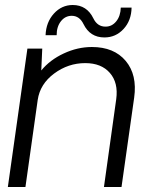

<svg xmlns="http://www.w3.org/2000/svg" viewBox="-20 -743 617 763"><path d="M161.1 -603Q163.1 -654.8 194.1 -689Q225.1 -723.1 269 -723.1Q325.2 -723.1 351.1 -669.9Q367.2 -636.7 399.9 -637.2Q424.8 -637.2 441.9 -658.2Q459 -679.2 460 -712.9H502.9Q502 -661.1 470.9 -627.7Q439.9 -594.2 395 -594.2Q337.9 -594.2 312 -647Q295.9 -680.2 265.1 -680.2Q239.3 -680.2 222.2 -658.7Q205.1 -637.2 205.1 -603ZM345.2 -556.2Q433.1 -556.2 479.5 -501Q525.9 -445.8 513.2 -355L462.9 0H393.1L441.9 -349.1Q450.7 -414.1 416.7 -453.1Q382.8 -492.2 318.8 -492.2Q251 -492.2 195.1 -450.7Q139.2 -409.2 129.9 -346.2L81.1 0H11.2L88.9 -549.8H147.9L144 -462.9Q178.2 -504.9 233.2 -530.5Q288.1 -556.2 345.2 -556.2Z"/></svg>

Font: Oakes Grotesk
Style: Light Italic
Weight: 300
Designer: Samuel Oakes
Foundry: Samuel Oakes
Version: Version 1.0 | wf-rip DC20170320